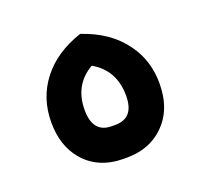

<svg xmlns="http://www.w3.org/2000/svg" viewBox="-88 -565 717 669"><g transform="rotate(-20 270.5 -230.5)"><path d="M265 0Q170 0 116 -64Q70 -119 70 -205Q70 -295 122 -362Q174 -429 270 -461Q372 -427 424 -354Q471 -290 471 -205Q471 -106 411 -50Q359 0 275 0ZM264 -121H277Q347 -121 347 -204Q347 -299 270 -343Q194 -299 194 -206Q194 -121 264 -121Z"/></g></svg>

Font: Space Grotesk
Style: Bold
Weight: 700
Designer: Florian Karsten
Foundry: Florian Karsten
Version: Version 2.000